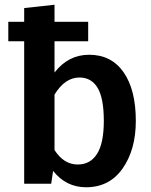

<svg xmlns="http://www.w3.org/2000/svg" viewBox="-20 -775 636 810"><path d="M343 15Q259 15 204 -54L196 0H82V-601H15V-683H82V-741L210 -755V-683H352V-601H210V-469Q268 -544 356 -544Q450 -544 501.5 -470Q553 -396 553 -265Q553 -144 497.5 -64.5Q442 15 343 15ZM308 -81Q361 -81 389.5 -126Q418 -171 418 -265Q418 -360 392 -404Q366 -448 315 -448Q254 -448 210 -376V-142Q249 -81 308 -81Z"/></svg>

Font: Trujillo Medium
Style: Regular
Weight: 500
Designer: Fira Sans original fonts by bBox Type GmbH, Carrois Corporate GbR, & Edenspiekermann AG / Changes by Cristiano Sobral
Foundry: Fira Sans original fonts by bBox Type GmbH, Carrois Corporate GbR, & Edenspiekermann AG / Changes by Cristiano Sobral
Version: Version 4.301;October 17, 2021;FontCreator 14.0.0.2814 64-bi